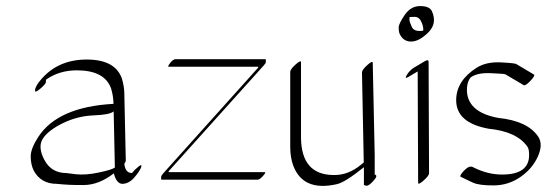

<svg xmlns="http://www.w3.org/2000/svg" viewBox="-20 -574 1783 626"><path d="M379.4 25.4Q359.9 25.4 351.1 -8.8Q302.7 28.8 253.7 29.3Q204.6 29.8 165 25.4Q113.8 25.4 90.3 -17.1Q80.1 -37.6 80.1 -63.7Q80.1 -89.8 105 -127.9Q168.9 -225.6 350.1 -235.4Q349.6 -260.7 342.3 -285.2Q321.3 -344.7 230.5 -344.7Q173.3 -344.7 130.4 -314.5Q129.4 -312 129.6 -306.4Q129.9 -300.8 112.1 -285.4Q94.2 -270 94.2 -278.3Q94.2 -293 115.2 -316.4Q170.4 -379.9 262.9 -379.9Q355.5 -379.9 377.4 -317.9Q384.8 -293 385.3 -271.5L390.1 -50.8Q390.1 -46.4 385.3 -40Q388.7 -9.8 410.2 -9.8Q417.5 -19.5 430.9 -30.3Q444.3 -41 440.4 -29.3Q435.5 -15.6 418 4.6Q400.4 24.9 379.4 25.4ZM350.6 -210.9Q337.9 -199.7 285.4 -197.8Q232.9 -195.8 185.3 -172.6Q137.7 -149.4 119.9 -122.3Q102.1 -95.2 124.8 -52.5Q147.5 -9.8 196.3 -9.8Q196.3 -9.8 227.5 -5.9Q259.3 -2.4 302.2 -11.5Q345.2 -20.5 354.5 -27.8Z M529.8 -356.4Q525.4 -356.4 534.9 -368.7Q544.4 -380.9 551.8 -380.9H845.2Q846.7 -380.9 846.7 -379.4V-371.6Q846.7 -367.7 839.8 -360.4L529.8 -15.6V-12.7H842.8Q848.6 -12.7 837.6 -0.5Q826.7 11.7 820.8 11.7H506.8Q505.4 11.7 505.4 10.7V2.9Q505.4 -1 512.2 -8.8L821.8 -353.5V-356.4Z M1201.7 -67.4V-4.9Q1213.9 -2.4 1197.8 15.4Q1181.6 33.2 1174.1 31.5Q1166.5 29.8 1166.5 28.3V-28.8Q1105 20.5 1078.6 26.4Q967.3 51.8 935.5 -35.6Q926.8 -60.5 926.3 -92.3V-339.8Q926.3 -348.1 943.8 -363.8Q961.4 -379.4 961.4 -371.1V-123.5Q963.4 -3.9 1067.4 -3.4Q1114.7 -2 1157.2 -37.1Q1162.1 -41 1166 -44.4Q1163.1 -191.4 1160.2 -337.9Q1160.2 -346.2 1177.5 -361.8Q1194.8 -377.4 1195.3 -369.1Z M1388.2 -537.6Q1406.2 -497.6 1376.2 -468Q1346.2 -438.5 1320.3 -438.5Q1294.4 -438.5 1282.7 -464.4Q1279.8 -471.7 1279.8 -484.1Q1279.8 -496.6 1299.6 -525.4Q1319.3 -554.2 1349.9 -554.2Q1380.4 -554.2 1388.2 -537.6ZM1359.9 -474.1Q1361.3 -485.8 1354 -502.4Q1346.7 -519 1332.5 -519Q1318.4 -519 1315.4 -518.6Q1314.9 -515.1 1314.9 -509.5Q1314.9 -503.9 1322.5 -486.6Q1330.1 -469.2 1359.9 -474.1ZM1330.6 -354 1365.2 -374.5Q1377 -381.3 1377.4 -373L1378.9 -9.3Q1378.9 -1 1361.1 14.6Q1343.3 30.3 1343.3 22L1341.8 -340.8H1341.3L1312.5 -323.7Q1297.4 -314.5 1306.4 -329.6Q1315.4 -344.7 1330.6 -354Z M1521.5 -29.3Q1569.8 -4.4 1618.7 -4.9Q1705.1 -5.4 1705.1 -68.4Q1705.1 -87.9 1700.2 -94.7Q1666.5 -145 1573.2 -154.3Q1467.3 -173.3 1467.3 -247.6Q1467.8 -311.5 1534.7 -353.5Q1565.9 -373 1613.3 -370.6Q1660.6 -368.2 1664.1 -364.7L1720.7 -331.1Q1726.1 -328.1 1709.5 -310.5Q1692.9 -293 1687.5 -296.4L1630.4 -330.1Q1629.9 -330.1 1627.4 -331.8Q1625 -333.5 1579.8 -335.4Q1534.7 -337.4 1513.7 -320.8Q1500 -302.2 1502.9 -270.5Q1510.7 -206.5 1605 -189.5Q1700.2 -179.7 1734.9 -128.4Q1751.5 -103 1733.4 -63.2Q1715.3 -23.4 1676.3 3.4Q1637.2 30.3 1589.8 30.5Q1542.5 30.8 1522 21.5Q1501.5 12.2 1481.9 2.4Q1477.1 -1 1493.4 -18.1Q1509.8 -35.2 1521.5 -29.3Z"/></svg>

Font: ML-NILA03
Style: Regular
Weight: 400
Designer: CLT@C-DIT
Version: Version ML-NILA03 1.0